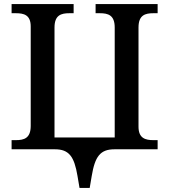

<svg xmlns="http://www.w3.org/2000/svg" viewBox="-20 -734 832 944"><path d="M371 190H421L431 131C447 35 473 0 543 0H755V-45H734C695 -45 661 -54 661 -111V-599C661 -660 694 -669 734 -669H755V-714H450V-669H471C511 -669 544 -660 544 -599V-58H248V-599C248 -660 281 -669 321 -669H342V-714H37V-669H58C97 -669 131 -661 131 -604V-115C131 -54 98 -45 58 -45H37V0H250C319 0 345 35 361 131Z"/></svg>

Font: Noto Serif Medium
Style: Regular
Weight: 500
Designer: Monotype Design Team
Foundry: Monotype Imaging Inc.
Version: Version 2.013